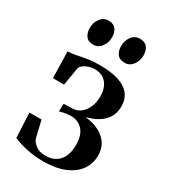

<svg xmlns="http://www.w3.org/2000/svg" viewBox="-179 -802 792 897"><g transform="rotate(30 217.5 -353.0)"><path d="M198.5 8.5Q163 8.5 132 3.2Q101 -2 77.2 -9.2Q53.5 -16.5 38 -23.5L31.5 -157H97L118.5 -65.5Q123.5 -51 143 -35.2Q162.5 -19.5 197 -19.5Q228.5 -19.5 250.8 -33.2Q273 -47 284.5 -72.5Q296 -98 296 -133Q296 -188 271.2 -214.2Q246.5 -240.5 207 -240.5Q198 -240.5 187.2 -239Q176.5 -237.5 166.2 -235.2Q156 -233 148 -230.5L149.5 -272.5L197 -274Q219.5 -274 238.5 -288.2Q257.5 -302.5 269.2 -328Q281 -353.5 281 -387Q281 -417.5 270.8 -439.5Q260.5 -461.5 241.5 -473.5Q222.5 -485.5 196 -485.5Q173 -485.5 151.8 -475.5Q130.5 -465.5 123 -450L106.5 -351H46.5L43 -494Q61.5 -494 78.2 -497Q95 -500 112.8 -503.8Q130.5 -507.5 153.2 -510.5Q176 -513.5 206.5 -513.5Q268 -513.5 308.5 -500.2Q349 -487 369.2 -461Q389.5 -435 389.5 -396.5Q389.5 -355 367.8 -326.8Q346 -298.5 308 -282.5Q270 -266.5 220.5 -260L239 -271Q288.5 -271 327 -256.5Q365.5 -242 387.8 -213.5Q410 -185 410 -142.5Q410 -99 385.8 -64.8Q361.5 -30.5 314.5 -11Q267.5 8.5 198.5 8.5ZM130 -580.5Q102.5 -580.5 90.2 -597.8Q78 -615 78 -641Q78 -670 94.5 -692Q111 -714 137.5 -714H138.5Q165.5 -714 178 -697Q190.5 -680 190.5 -653.5Q190.5 -626 174 -603.2Q157.5 -580.5 131 -580.5ZM299 -580.5Q272 -580.5 259.5 -597.8Q247 -615 247 -641Q247 -670 263.5 -692Q280 -714 307 -714H307.5Q335 -714 347.5 -697Q360 -680 360 -653.5Q360 -626 343.5 -603.2Q327 -580.5 300 -580.5Z"/></g></svg>

Font: Merriweather 144pt Medium
Style: Regular
Weight: 500
Version: Version 2.100